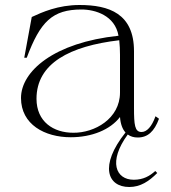

<svg xmlns="http://www.w3.org/2000/svg" viewBox="-20 -535 683 768"><path d="M263 14C347 14 421 -16 460 -67C462 -39 470 -18 482 -5C376 128 410 213 497 213C542 213 576 190 609 157L601 149C579 169 553 184 515 184C443 184 412 111 491 3C502 11 515 15 531 15C571 15 597 -9 616 -60L602 -70C587 -28 567 -7 546 -7C519 -7 516 -36 516 -103V-330C516 -481 416 -515 298 -515C212 -515 148 -486 107 -467L77 -304H87C141 -449 190 -497 306 -497C361 -497 440 -473 454 -392C196 -365 64 -250 64 -143C64 -37 159 14 263 14ZM273 -4C194 -4 126 -48 126 -140C126 -282 260 -351 457 -374C459 -357 460 -333 460 -316V-165C460 -60 358 -3 273 -4Z"/></svg>

Font: Sprat Light
Style: Regular
Weight: 300
Designer: Ethan Nakache
Foundry: Collletttivo
Version: Version 2.000;Glyphs 3.2 (3217)